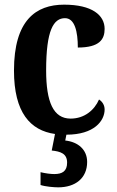

<svg xmlns="http://www.w3.org/2000/svg" viewBox="-20 -568 501 824"><path d="M230 236C303 236 354 197 354 127C354 74 315 41 260 35L265 10C385 10 429 -50 429 -98C429 -117 419 -132 405 -141C385 -95 342 -59 283 -59C209 -59 178 -130 178 -266C178 -439 210 -490 259 -490C301 -490 314 -432 314 -364C408 -364 429 -400 429 -444C429 -503 375 -548 255 -548C134 -548 40 -481 40 -265C40 -85 110 -8 216 7L202 78C240 82 268 91 268 130C268 167 247 179 213 179C197 179 175 176 154 171V226C175 233 212 236 230 236Z"/></svg>

Font: Noto Serif Tamil Condensed
Style: Bold
Weight: 700
Width: 3
Designer: Indian Type Foundry, Tom Grace, and the Monotype Design Team
Foundry: Monotype Imaging Inc.
Version: Version 2.004